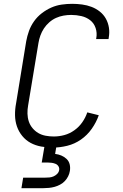

<svg xmlns="http://www.w3.org/2000/svg" viewBox="-20 -763 640 1003"><path d="M256 8Q225 8 195 2.5Q165 -3 140 -16.5Q115 -30 96.5 -52.5Q78 -75 68.5 -102.5Q59 -130 58.5 -161Q58 -192 64 -223L117 -548Q122 -575 131.5 -601.5Q141 -628 158 -652Q175 -676 198.5 -694Q222 -712 248 -723.5Q274 -735 302 -739Q330 -743 357 -743Q383 -743 409 -739.5Q435 -736 458.5 -727Q482 -718 501.5 -702.5Q521 -687 533 -665.5Q545 -644 549 -618.5Q553 -593 548 -566L547 -559H482L483 -564Q488 -591 479.5 -616.5Q471 -642 451 -657.5Q431 -673 405 -679Q379 -685 352 -685Q332 -685 312 -681.5Q292 -678 273 -669.5Q254 -661 237.5 -646.5Q221 -632 209.5 -614.5Q198 -597 191 -577.5Q184 -558 181 -539L127 -213Q123 -191 123.5 -169.5Q124 -148 130.5 -128.5Q137 -109 150 -93.5Q163 -78 180 -68Q197 -58 218 -54Q239 -50 261 -50Q289 -50 316.5 -57.5Q344 -65 368.5 -82.5Q393 -100 410 -124.5Q427 -149 436 -176L496 -161Q483 -124 459.5 -90.5Q436 -57 403 -34Q370 -11 331.5 -1.5Q293 8 256 8ZM92 220 101 165H216Q227 165 238 164Q249 163 259.5 158.5Q270 154 278.5 145.5Q287 137 289 126Q291 115 285.5 106Q280 97 270.5 93Q261 89 250.5 87.5Q240 86 229 86H198L221 -50H283L268 41Q285 43 300.5 49.5Q316 56 328 67.5Q340 79 344 95.5Q348 112 345 130Q343 144 336 158Q329 172 318.5 183Q308 194 294 201.5Q280 209 265.5 213Q251 217 236 218.5Q221 220 207 220Z"/></svg>

Font: Iosevka Light Extended
Style: Italic
Weight: 300
Width: 7
Italic angle: -9°
Monospace: yes
Designer: Belleve Invis
Foundry: Belleve Invis
Version: Version 32.5.0; ttfautohint (v1.8.4)